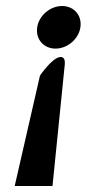

<svg xmlns="http://www.w3.org/2000/svg" viewBox="-20 -610 289 640"><path d="M104 -519C98 -479 126 -448 165 -448C204 -448 242 -479 248 -519C254 -559 226 -590 187 -590C148 -590 110 -559 104 -519ZM29 10H155L196 -396C197 -407 195 -421 181 -420C154 -418 114 -359 114 -359L113 -357Z"/></svg>

Font: Charger Pro
Style: ExBdExtObl
Weight: 400
Designer: Jasper
Foundry: Cannot Into Space Fonts
Version: Version 1.09